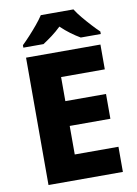

<svg xmlns="http://www.w3.org/2000/svg" viewBox="-100 -995 755 1060"><g transform="rotate(-10 277.5 -465.5)"><path d="M501 0H84V-714H501V-575H256V-440H484V-301H256V-141H501ZM388 -931Q402 -908 425 -880.5Q448 -853 471.5 -827.5Q495 -802 513 -785V-771H401Q375 -786 348 -806Q321 -826 295 -851Q269 -826 243.5 -807Q218 -788 192 -771H79V-785Q98 -803 121.5 -828.5Q145 -854 167.5 -881Q190 -908 205 -931Z"/></g></svg>

Font: Noto Kufi Arabic ExtraBold
Style: Regular
Weight: 800
Designer: Monotype Design Team, David Williams, Khaled Hosny
Foundry: Google LLC
Version: Version 2.109; ttfautohint (v1.8.4.7-5d5b)